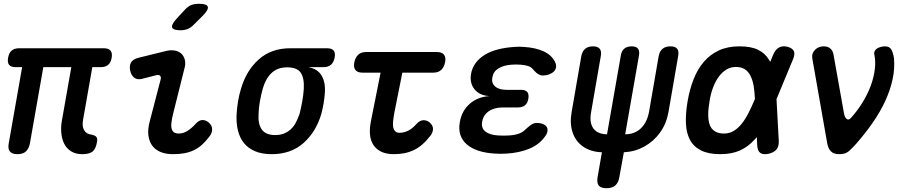

<svg xmlns="http://www.w3.org/2000/svg" viewBox="-20 -805 4840 1015"><path d="M415 10Q380 10 356 -5Q332 -20 319.5 -45Q307 -70 304 -103Q301 -136 308 -172L357 -450H209L138 -46Q132 -18 116.5 -4Q101 10 72 10Q44 10 32.5 -4Q21 -18 26 -46L97 -450H63Q38 -450 28 -462.5Q18 -475 23 -500Q27 -525 41.5 -537.5Q56 -550 82 -550H528Q554 -550 564.5 -537Q575 -524 570 -498Q566 -474 551.5 -462Q537 -450 513 -450H468L419 -171Q413 -138 424.5 -117Q436 -96 465 -93Q483 -89 489.5 -81Q496 -73 493 -56Q487 -18 469.5 -4Q452 10 415 10Z M730 -388Q706 -382 690 -394Q674 -406 668 -432Q663 -458 673 -475Q683 -492 710 -499L856 -535Q884 -542 905.5 -537.5Q927 -533 940 -520Q953 -507 957.5 -487Q962 -467 955 -443L897 -211Q888 -176 886 -154.5Q884 -133 888.5 -121Q893 -109 902 -104Q911 -99 924 -99Q949 -99 971 -113Q993 -127 1014 -150Q1032 -170 1049.5 -170.5Q1067 -171 1084 -157Q1101 -142 1101.5 -122Q1102 -102 1087 -83Q1068 -58 1048 -40Q1028 -22 1005 -11Q982 0 955 5Q928 10 894 10Q858 10 830 -1Q802 -12 785.5 -34Q769 -56 764.5 -88.5Q760 -121 772 -165L829 -384Q833 -397 826.5 -404Q820 -411 808 -408ZM1006 -676Q990 -659 972.5 -652Q955 -645 935 -645Q895 -645 890 -660Q885 -675 915 -708L956 -752Q974 -772 991.5 -778.5Q1009 -785 1032 -785Q1074 -785 1078.5 -769Q1083 -753 1052 -722Z M1690 -450H1610Q1660 -441 1681 -404Q1702 -367 1697 -310Q1695 -284 1690.5 -257.5Q1686 -231 1679 -204Q1651 -108 1584.5 -49Q1518 10 1416 10Q1365 10 1328.5 -5.5Q1292 -21 1269.5 -49Q1247 -77 1237.5 -116.5Q1228 -156 1231 -204Q1233 -237 1238.5 -270Q1244 -303 1254 -336Q1282 -432 1348 -491Q1414 -550 1516 -550H1709Q1734 -550 1744 -537.5Q1754 -525 1749 -500Q1744 -475 1729.5 -462.5Q1715 -450 1690 -450ZM1435 -91Q1461 -91 1481 -99Q1501 -107 1517 -121.5Q1533 -136 1544 -157Q1555 -178 1564 -204Q1572 -237 1578 -270Q1584 -303 1586 -336Q1589 -393 1569.5 -421Q1550 -449 1498 -449Q1447 -449 1415.5 -419Q1384 -389 1369 -336Q1360 -303 1354 -270Q1348 -237 1347 -204Q1343 -151 1363.5 -121Q1384 -91 1435 -91Z M2290 -530Q2316 -530 2327 -516Q2338 -502 2333 -476Q2328 -450 2312.5 -435.5Q2297 -421 2271 -421H2107L2065 -211Q2060 -183 2058 -163Q2056 -143 2059.5 -129.5Q2063 -116 2071 -109.5Q2079 -103 2092 -103Q2116 -103 2138.5 -114.5Q2161 -126 2182 -150Q2199 -169 2218 -169.5Q2237 -170 2252 -157Q2269 -142 2269 -123.5Q2269 -105 2255 -87Q2233 -59 2211.5 -40.5Q2190 -22 2166.5 -11Q2143 0 2117 5Q2091 10 2062 10Q2023 10 1996.5 -2.5Q1970 -15 1954.5 -38Q1939 -61 1936 -93Q1933 -125 1941 -165L1992 -421H1895Q1870 -421 1859 -435Q1848 -449 1853 -475Q1858 -501 1873.5 -515.5Q1889 -530 1915 -530Z M2914 -478Q2921 -464 2919.5 -450.5Q2918 -437 2908.5 -427.5Q2899 -418 2883.5 -412Q2868 -406 2847 -406Q2839 -406 2833 -409Q2827 -412 2821 -416Q2815 -420 2809.5 -426Q2804 -432 2797 -439Q2789 -450 2773 -455.5Q2757 -461 2733 -463Q2720 -464 2708 -464Q2696 -464 2684 -463Q2642 -460 2615 -443.5Q2588 -427 2583 -396Q2577 -366 2597.5 -348Q2618 -330 2659 -330H2734Q2758 -330 2767.5 -318.5Q2777 -307 2773 -283Q2769 -259 2755 -248Q2741 -237 2717 -237H2638Q2593 -237 2564 -217Q2535 -197 2529 -162Q2523 -128 2545.5 -110Q2568 -92 2612 -89Q2627 -88 2642.5 -88Q2658 -88 2673 -89Q2702 -91 2723 -98.5Q2744 -106 2758 -121Q2766 -128 2773 -134Q2780 -140 2786.5 -144.5Q2793 -149 2800.5 -152Q2808 -155 2817 -155Q2837 -155 2851 -149Q2865 -143 2870.5 -133.5Q2876 -124 2874 -110.5Q2872 -97 2860 -82Q2831 -41 2778.5 -19Q2726 3 2657 7Q2642 8 2626.5 8Q2611 8 2596 7Q2547 4 2510 -8Q2473 -20 2448 -41.5Q2423 -63 2413.5 -93Q2404 -123 2411 -160Q2421 -219 2463 -256Q2505 -293 2567 -297Q2515 -300 2488.5 -333Q2462 -366 2470 -414Q2476 -447 2495 -472.5Q2514 -498 2544 -516Q2574 -534 2613.5 -544Q2653 -554 2700 -557Q2713 -558 2725 -558Q2737 -558 2749 -557Q2812 -553 2854 -533.5Q2896 -514 2914 -478Z M3186 190Q3157 190 3145.5 176Q3134 162 3139 132L3162 0Q3104 -2 3064 -29Q3024 -56 3007.5 -103.5Q2991 -151 3002 -213L3053 -508Q3058 -534 3073.5 -547Q3089 -560 3115 -560Q3140 -560 3150.5 -547Q3161 -534 3156 -508L3105 -213Q3098 -176 3105.5 -149.5Q3113 -123 3135 -109Q3157 -95 3189 -95L3262 -512Q3266 -536 3280.5 -548Q3295 -560 3319 -560Q3343 -560 3352.5 -548Q3362 -536 3358 -512L3285 -95Q3318 -95 3344 -109Q3370 -123 3387 -149.5Q3404 -176 3411 -213L3462 -508Q3467 -534 3482.5 -547Q3498 -560 3524 -560Q3550 -560 3560 -547Q3570 -534 3565 -508L3514 -213Q3503 -151 3469.5 -104.5Q3436 -58 3386.5 -30.5Q3337 -3 3278 0L3254 132Q3249 162 3232 176Q3215 190 3186 190Z M4097 -59Q4098 -31 4085 -15Q4072 1 4043 8Q4014 14 3999.5 3.5Q3985 -7 3983 -35L3981 -80Q3975 -73 3968 -66Q3936 -30 3892.5 -10Q3849 10 3788 10Q3725 10 3685.5 -10Q3646 -30 3627 -66.5Q3608 -103 3606 -154.5Q3604 -206 3615 -270Q3626 -334 3647 -387Q3668 -440 3701 -478.5Q3734 -517 3780.5 -538.5Q3827 -560 3889 -560Q3950 -560 3987 -542Q4024 -524 4044 -491Q4048 -485 4052 -478L4067 -515Q4079 -543 4097.5 -553.5Q4116 -564 4142 -558Q4169 -551 4176.5 -535Q4184 -519 4172 -491L4085 -281ZM3971 -282Q3969 -321 3964 -352Q3958 -384 3946.5 -406Q3935 -428 3916.5 -439.5Q3898 -451 3870 -451Q3843 -451 3820.5 -437.5Q3798 -424 3780.5 -400.5Q3763 -377 3750 -343.5Q3737 -310 3731 -270Q3724 -231 3724 -199Q3724 -167 3732 -145Q3740 -123 3759 -111Q3778 -99 3807 -99Q3836 -99 3859 -113Q3882 -127 3901.5 -151.5Q3921 -176 3938 -210Q3955 -243 3971 -282Z M4353 -48 4274 -497Q4272 -511 4276 -522Q4280 -533 4289 -542Q4298 -551 4309.5 -555.5Q4321 -560 4334 -560Q4356 -560 4369 -549Q4382 -538 4386 -518L4441 -210Q4445 -184 4456 -176Q4467 -168 4479 -182Q4513 -220 4539.5 -263Q4566 -306 4582.5 -350Q4599 -394 4604.5 -437Q4610 -480 4602 -518Q4600 -528 4604.5 -536Q4609 -544 4617 -549Q4625 -554 4636.5 -557Q4648 -560 4658 -560Q4683 -560 4692.5 -542.5Q4702 -525 4706 -497Q4711 -442 4698.5 -385Q4686 -328 4660 -271.5Q4634 -215 4595 -158.5Q4556 -102 4507 -46Q4485 -21 4467 -5.5Q4449 10 4418 10Q4387 10 4372.5 -5Q4358 -20 4353 -48Z"/></svg>

Font: Maple Mono SemiBold
Style: Italic
Weight: 600
Italic angle: -10°
Monospace: yes
Designer: subframe7536
Version: Version 7.000